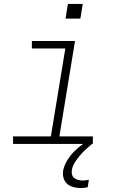

<svg xmlns="http://www.w3.org/2000/svg" viewBox="-20 -727 640 970"><path d="M46 0V-38H237L310 -482H141V-520H359L280 -38H449V0ZM387 223Q368 223 350 218Q332 213 319 201.5Q306 190 301 172Q296 154 299 135Q304 109 319.5 83.5Q335 58 355.5 37.5Q376 17 400 0Q424 -17 450 -29L445 0Q428 14 412.5 28.5Q397 43 383 59.5Q369 76 357.5 94.5Q346 113 343 132Q341 144 344 155Q347 166 355.5 172.5Q364 179 375 182Q386 185 397 185Q405 185 413 184Q421 183 429 181L423 219Q414 221 405 222Q396 223 387 223ZM311 -633 323 -707H398L386 -633Z"/></svg>

Font: Iosevka SS04 XLt Ex
Style: Italic
Weight: 200
Width: 7
Italic angle: -9°
Monospace: yes
Designer: Belleve Invis
Foundry: Belleve Invis
Version: Version 19.0.0; ttfautohint (v1.8.4)